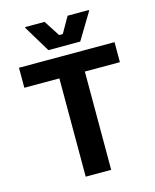

<svg xmlns="http://www.w3.org/2000/svg" viewBox="-125 -934 824 1019"><g transform="rotate(-15 287.5 -425.0)"><path d="M357.5 0H217.5V-540H25V-650H550V-540H357.5ZM375 -700H200L112.5 -845V-850H219.2L275.8 -762.5H295.8L345.8 -850H462.5V-845Z"/></g></svg>

Font: Familjen Grotesk Variable
Style: Regular
Weight: 400
Designer: Anders Wikstroem, Jonas Baeckman, Matilda Gysing, Kristian Moeller
Foundry: Familjen STHLM AB
Version: Version 2.000